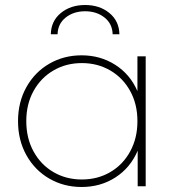

<svg xmlns="http://www.w3.org/2000/svg" viewBox="-20 -744 713 767"><path d="M562 -519V0H530V-142Q501 -74 441.5 -35.5Q382 3 306 3Q235 3 177 -30.5Q119 -64 85.5 -124Q52 -184 52 -260Q52 -336 85.5 -396Q119 -456 177 -489.5Q235 -523 306 -523Q381 -523 440.5 -485Q500 -447 529 -380V-519ZM529 -260Q529 -328 500 -380.5Q471 -433 420.5 -462.5Q370 -492 307 -492Q244 -492 193.5 -462.5Q143 -433 114 -380.5Q85 -328 85 -260Q85 -192 114 -139Q143 -86 193.5 -56.5Q244 -27 307 -27Q370 -27 420.5 -56.5Q471 -86 500 -139Q529 -192 529 -260ZM320 -724Q378 -724 417 -692Q456 -660 457 -607H430Q429 -649 397.5 -674Q366 -699 320 -699Q274 -699 242.5 -674Q211 -649 210 -607H183Q184 -660 223 -692Q262 -724 320 -724Z"/></svg>

Font: Montserrat Alternates ExLight
Style: Regular
Weight: 275
Designer: Julieta Ulanovsky
Foundry: Julieta Ulanovsky
Version: Version 7.200